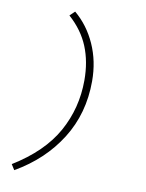

<svg xmlns="http://www.w3.org/2000/svg" viewBox="-97 -788 794 1041"><g transform="rotate(10 300.0 -268.0)"><path d="M55 184 36 154Q200 53 272.5 -77.5Q345 -208 345 -362Q345 -464 311.5 -546Q278 -628 204 -694L231 -720Q304 -659 345.5 -566.5Q387 -474 387 -364Q387 -186 299 -46Q211 94 55 184Z"/></g></svg>

Font: Source Code Pro ExtraLight Light
Style: Italic
Weight: 300
Italic angle: -11°
Monospace: yes
Version: Version 1.016;hotconv 1.0.116;makeotfexe 2.5.65601